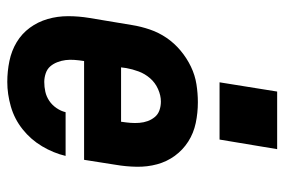

<svg xmlns="http://www.w3.org/2000/svg" viewBox="-150 -642 799 540"><g transform="rotate(90 250.0 -371.5)"><path d="M210 8Q180 8 151 2Q122 -4 98 -18.5Q74 -33 57.5 -55.5Q41 -78 33 -105.5Q25 -133 25 -163Q25 -193 30 -223L50 -343Q54 -368 62.5 -393Q71 -418 86 -440Q101 -462 122 -479.5Q143 -497 167 -508.5Q191 -520 216.5 -524Q242 -528 267 -528Q297 -528 325.5 -522Q354 -516 377.5 -501Q401 -486 417.5 -463.5Q434 -441 441.5 -413.5Q449 -386 448.5 -356Q448 -326 443 -297L429 -208H151V-207Q149 -194 148 -181Q147 -168 148.5 -156Q150 -144 154.5 -132.5Q159 -121 166.5 -112.5Q174 -104 186 -100Q198 -96 210 -96Q224 -96 237.5 -99Q251 -102 263 -110Q275 -118 283.5 -130.5Q292 -143 295 -156H418Q410 -122 391 -90Q372 -58 343 -35Q314 -12 279 -2Q244 8 210 8ZM169 -312H322V-313Q324 -326 325 -338.5Q326 -351 325 -363.5Q324 -376 320 -387Q316 -398 308.5 -407Q301 -416 289.5 -420Q278 -424 265 -424Q248 -424 230 -416Q212 -408 199.5 -393.5Q187 -379 180.5 -361.5Q174 -344 171 -327ZM211 -589 237 -751H399L372 -589Z"/></g></svg>

Font: Iosevka SS04 Extrabold Oblique
Style: Regular
Weight: 800
Italic angle: -9°
Monospace: yes
Designer: Belleve Invis
Foundry: Belleve Invis
Version: Version 19.0.0; ttfautohint (v1.8.4)